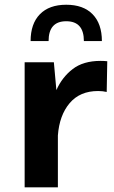

<svg xmlns="http://www.w3.org/2000/svg" viewBox="-20 -798 485 818"><path d="M110.4 -623Q110.4 -696.8 149.9 -737.3Q189.5 -777.8 262.2 -777.8Q335 -777.8 374.5 -737.3Q414.1 -696.8 414.1 -623H337.4Q337.4 -707.5 262.2 -707.5Q187 -707.5 187 -623ZM85 -532.7H209.5L220.2 -414.1Q244.6 -469.2 289.8 -503.9Q335 -538.6 408.7 -538.6Q423.8 -538.6 437 -537.1L434.6 -406.2Q418 -410.2 397.9 -410.2Q320.3 -410.2 276.6 -358.4Q232.9 -306.6 226.6 -220.7V0H85Z"/></svg>

Font: Estedad-FD Bold
Style: Regular
Weight: 700
Designer: Amin Abedi
Version: Version 7.3